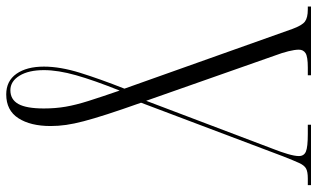

<svg xmlns="http://www.w3.org/2000/svg" viewBox="-216 -538 994 601"><g transform="rotate(90 280.5 -237.0)"><path d="M275 240Q233 240 210.5 208Q188 176 188 122Q188 71 207.5 8.5Q227 -54 257 -130L70 -656Q59 -686 47 -695Q35 -704 9 -704H0V-714H215V-704H191Q157 -704 146 -697Q135 -690 135 -676Q135 -663 140 -643Q145 -623 153 -602L295 -198L447 -599Q455 -619 461.5 -641Q468 -663 468 -676Q468 -692 454 -698Q440 -704 399 -704H370V-714H559V-704H538Q517 -704 507 -698.5Q497 -693 489.5 -676.5Q482 -660 469 -627L301 -182Q323 -120 337 -76.5Q351 -33 359 -2.5Q367 28 370.5 52.5Q374 77 374 101Q374 164 349.5 202Q325 240 275 240ZM262 227Q291 227 305 202Q319 177 319 122Q319 86 313.5 54Q308 22 295.5 -17.5Q283 -57 263 -115Q231 -35 215 21.5Q199 78 199 122Q199 170 216.5 198.5Q234 227 262 227Z"/></g></svg>

Font: Noto Serif Display Condensed Light
Style: Regular
Weight: 300
Width: 3
Designer: Monotype Design Team
Foundry: Monotype Imaging Inc.
Version: Version 2.009